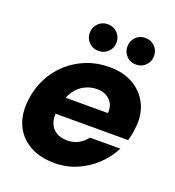

<svg xmlns="http://www.w3.org/2000/svg" viewBox="-129 -800 836 915"><g transform="rotate(20 288.5 -342.5)"><path d="M250 12Q174 12 121 -18.5Q68 -49 44 -104Q20 -159 30 -232Q37 -290 63 -340.5Q89 -391 130.5 -428.5Q172 -466 225.5 -487Q279 -508 341 -508Q413 -508 464 -477.5Q515 -447 539.5 -394Q564 -341 554 -271Q553 -257 549.5 -241.5Q546 -226 542 -211H131L147 -299H407Q410 -326 399.5 -346Q389 -366 369 -377.5Q349 -389 321 -389Q289 -389 259.5 -374.5Q230 -360 209.5 -330.5Q189 -301 181 -255L176 -226Q170 -192 179.5 -165.5Q189 -139 212 -124.5Q235 -110 269 -110Q301 -110 326 -124Q351 -138 367 -160H521Q497 -112 456 -73Q415 -34 362 -11Q309 12 250 12ZM263 -562Q234 -562 214.5 -581.5Q195 -601 195 -629Q195 -658 214.5 -677.5Q234 -697 263 -697Q292 -697 311.5 -677.5Q331 -658 331 -629Q331 -601 311.5 -581.5Q292 -562 263 -562ZM453 -562Q424 -562 405 -581.5Q386 -601 386 -629Q386 -658 405 -677.5Q424 -697 453 -697Q482 -697 501.5 -677.5Q521 -658 521 -629Q521 -601 501.5 -581.5Q482 -562 453 -562Z"/></g></svg>

Font: DM Sans 36pt Black
Style: Italic
Weight: 900
Italic angle: -10°
Designer: Colophon Foundry, Jonny Pinhorn
Foundry: Colophon Foundry
Version: Version 4.004;gftools[0.9.30]